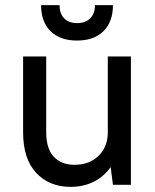

<svg xmlns="http://www.w3.org/2000/svg" viewBox="-20 -720 605 748"><path d="M255 8Q172 8 121 -46.5Q70 -101 70 -205V-500H160V-205Q160 -141 189.5 -109.5Q219 -78 270 -78Q327 -78 362.5 -111.5Q398 -145 400 -199V-500H490V0H420L411 -69Q385 -32 345 -12Q305 8 255 8ZM280 -562Q214 -562 177 -598.5Q140 -635 140 -700H212Q212 -667 230 -648.5Q248 -630 280 -630Q313 -630 331.5 -648.5Q350 -667 350 -700H420Q420 -635 383 -598.5Q346 -562 280 -562Z"/></svg>

Font: PT Root UI Web Medium
Style: Regular
Weight: 500
Designer: Vitaly Kuzmin
Foundry: ParaType Ltd.
Version: Version 1.001W